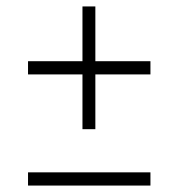

<svg xmlns="http://www.w3.org/2000/svg" viewBox="-20 -590 554 596"><path d="M236 -189V-359H67V-400H236V-570H276V-400H447V-359H276V-189ZM67 -14V-55H447V-14Z"/></svg>

Font: Saira Semi Condensed ExtraLight
Style: Regular
Weight: 200
Width: 4
Designer: Hector Gatti with collaboration of the Omnibus-Type team
Foundry: Omnibus-Type
Version: Version 1.001; ttfautohint (v1.8)